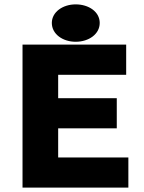

<svg xmlns="http://www.w3.org/2000/svg" viewBox="-20 -858 658 878"><path d="M567 0V-138H246V-271H514V-409H246V-516H557V-654H83V0ZM436 -753C436 -804 386 -838 326 -838C267 -838 217 -803 217 -753C217 -702 267 -667 326 -667C386 -667 436 -702 436 -753Z"/></svg>

Font: Falling Sky
Style: ExBd
Weight: 400
Designer: Paul D. Hunt
Foundry: Adobe Systems Incorporated
Version: Version 1.02